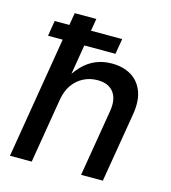

<svg xmlns="http://www.w3.org/2000/svg" viewBox="-109 -816 805 904"><g transform="rotate(15 294.0 -364.0)"><path d="M181.2 -314.5 128.9 0H22.9L143.6 -727.5H249L195.3 -403.8H177.2Q201.7 -452.6 231.4 -483.4Q261.2 -514.2 296.9 -529.1Q332.5 -543.9 375 -543.9Q429.7 -543.9 469 -520.5Q508.3 -497.1 525.9 -451.4Q543.5 -405.8 532.2 -338.4L475.6 0H369.6L423.8 -325.2Q433.6 -385.7 408.2 -418.2Q382.8 -450.7 329.6 -450.7Q293.9 -450.7 262.9 -435.3Q231.9 -419.9 210.2 -389.9Q188.5 -359.9 181.2 -314.5ZM49.8 -592.3 62 -667.5H391.1L378.4 -592.3Z"/></g></svg>

Font: Inter 20pt Medium
Style: Italic
Weight: 500
Italic angle: -9.3988°
Version: Version 4.001;git-66647c0bb